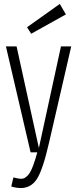

<svg xmlns="http://www.w3.org/2000/svg" viewBox="-20 -772 392 973"><path d="M135 0H169Q147 81 128.5 107.5Q110 134 87 134Q78 134 67 131.5Q56 129 48 127L37 173Q53 178 65 179.5Q77 181 85 181Q137 181 167 135Q197 89 229 -51L341 -537H289L177 -22L64 -537H10ZM138 -601 314 -699 283 -752 117 -634Z"/></svg>

Font: Secuela Light
Style: Regular
Weight: 300
Designer: Fernando Haro
Foundry: deFharo
Version: Version 1.708